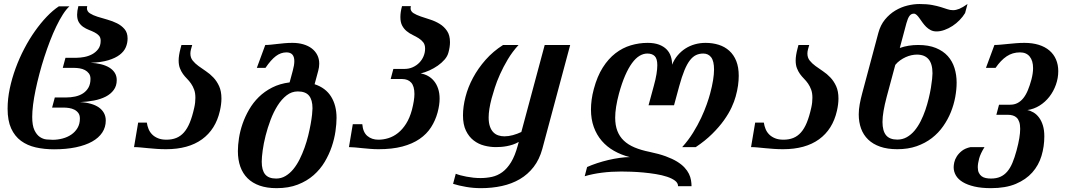

<svg xmlns="http://www.w3.org/2000/svg" viewBox="-20 -747 5484 975"><path d="M244.6 -200.7 258.3 -252H314.9Q339.4 -252 361.8 -256.8Q384.3 -261.7 401.6 -272.9Q418.9 -284.2 429.2 -302.2Q439.5 -320.3 439.5 -346.7Q439.5 -363.3 431.4 -374Q423.3 -384.8 411.4 -391.1Q399.4 -397.5 384.8 -399.9Q370.1 -402.3 356.9 -402.3H298.8L312.5 -453.6H369.1Q386.2 -453.6 407.5 -457.5Q428.7 -461.4 447.3 -471.2Q465.8 -481 478.5 -497.6Q491.2 -514.2 491.2 -540Q491.2 -556.6 482.4 -566.2Q473.6 -575.7 460.2 -582.5Q446.8 -589.4 431.4 -595.2Q416 -601.1 402.6 -610.4Q389.2 -619.6 380.4 -634Q371.6 -648.4 371.6 -672.4Q371.6 -690.9 377.9 -715.8H422.9Q421.4 -710.4 421.4 -705.6Q421.4 -689 436.8 -679.2Q452.1 -669.4 475.1 -662.1Q498 -654.8 524.7 -647.5Q551.3 -640.1 574.2 -628.7Q597.2 -617.2 612.5 -599.1Q627.9 -581.1 627.9 -551.8Q627.9 -528.3 618.9 -507.1Q609.9 -485.8 588.1 -469Q566.4 -452.1 530.3 -441.2Q494.1 -430.2 439.9 -428.2Q467.8 -426.8 492.2 -420.9Q516.6 -415 534.4 -404.3Q552.2 -393.6 562.5 -377.7Q572.8 -361.8 572.8 -340.3Q572.8 -311 557.6 -290.3Q542.5 -269.5 516.8 -256.3Q491.2 -243.2 457.5 -236.6Q423.8 -230 386.2 -228.5Q416 -227.1 440.4 -220.2Q464.8 -213.4 481.7 -201.7Q498.5 -189.9 507.8 -173.1Q517.1 -156.2 517.1 -134.8Q517.1 -101.1 499.3 -74Q481.4 -46.9 447.8 -28.1Q414.1 -9.3 365.2 1Q316.4 11.2 254.4 11.2Q204.6 11.2 161.6 1.5Q118.7 -8.3 86.7 -31.7Q54.7 -55.2 36.6 -95Q18.6 -134.8 18.6 -194.8Q18.6 -244.6 29.5 -296.9Q40.5 -349.1 59.3 -400.4Q78.1 -451.7 103.3 -499.8Q128.4 -547.9 157.5 -588.9Q186.5 -629.9 217.5 -662.4Q248.5 -694.8 278.8 -714.8H332.5Q315.9 -699.7 299.1 -673.3Q282.2 -647 265.9 -613Q249.5 -579.1 234.1 -539.3Q218.8 -499.5 205.1 -457.3Q191.4 -415 180.2 -372.3Q168.9 -329.6 160.6 -289.8Q152.3 -250 147.9 -215.1Q143.6 -180.2 143.6 -153.3Q143.6 -109.9 154.8 -86.2Q166 -62.5 182.4 -51.5Q198.7 -40.5 216.6 -38.8Q234.4 -37.1 247.6 -37.1Q272.9 -37.1 297.9 -43.7Q322.8 -50.3 342.3 -63.7Q361.8 -77.1 373.8 -97.4Q385.7 -117.7 385.7 -145Q385.7 -162.6 377.7 -173.3Q369.6 -184.1 357.4 -190.2Q345.2 -196.3 330.6 -198.5Q315.9 -200.7 302.7 -200.7Z M825.2 -37.6Q853 -37.6 875 -46.4Q897 -55.2 914.1 -74.5Q931.2 -93.8 943.8 -124.5Q956.5 -155.3 966.3 -199.7Q969.7 -214.4 970.9 -226.8Q972.2 -239.3 972.2 -250.5Q972.2 -274.9 965.8 -292Q959.5 -309.1 950.2 -322.5Q940.9 -335.9 929.7 -347.2Q918.5 -358.4 909.2 -371.3Q899.9 -384.3 893.6 -400.6Q887.2 -417 887.2 -439.9Q887.2 -464.8 896.5 -500L901.4 -518.6H956.1L949.7 -496.1Q946.8 -484.9 946.8 -475.1Q946.8 -454.1 958.5 -439.5Q970.2 -424.8 987.8 -411.9Q1005.4 -398.9 1025.6 -385.5Q1045.9 -372.1 1063.5 -353.5Q1081.1 -335 1092.8 -309.3Q1104.5 -283.7 1104.5 -246.6Q1104.5 -218.3 1096.7 -184.1Q1075.2 -89.8 1005.9 -39.6Q936.5 10.7 823.2 10.7Q797.9 10.7 774.9 9Q752 7.3 731.4 5.4Q710.9 3.4 693.4 1.7Q675.8 0 660.6 0L681.6 -124.5H725.6Q728 -107.4 734.4 -91.8Q740.7 -76.2 752.7 -64.2Q764.6 -52.2 782.5 -44.9Q800.3 -37.6 825.2 -37.6Z M1188 20.5Q1188 -9.8 1193.6 -45.9Q1199.2 -82 1211.9 -118.7Q1224.6 -155.3 1244.9 -190.4Q1265.1 -225.6 1294.2 -254.2Q1323.2 -282.7 1362.1 -302.5Q1400.9 -322.3 1450.7 -328.6L1466.8 -388.2Q1470.7 -402.3 1472.7 -414.6Q1474.6 -426.8 1474.6 -436.5Q1474.6 -481 1434.6 -481Q1406.2 -481 1381.1 -462.2Q1356 -443.4 1328.1 -402.3H1284.2L1327.1 -518.6Q1341.3 -518.6 1356.7 -520.3Q1372.1 -522 1389.4 -523.9Q1406.7 -525.9 1425.5 -527.6Q1444.3 -529.3 1465.3 -529.3Q1495.1 -529.3 1520.3 -522Q1545.4 -514.6 1563.2 -501Q1581.1 -487.3 1591.1 -467.8Q1601.1 -448.2 1601.1 -423.8Q1601.1 -406.2 1596.2 -388.2L1577.6 -319.3Q1633.8 -300.8 1661.4 -256.3Q1689 -211.9 1689 -148.4Q1689 -118.7 1683.6 -80.6Q1678.2 -42.5 1664.8 -2.7Q1651.4 37.1 1628.9 75Q1606.4 112.8 1572.5 142.6Q1538.6 172.4 1492.2 190.4Q1445.8 208.5 1384.3 208.5Q1335.4 208.5 1298.6 195.6Q1261.7 182.6 1237.3 158.4Q1212.9 134.3 1200.4 99.4Q1188 64.5 1188 20.5ZM1492.2 -282.7Q1460.9 -282.7 1435.3 -262.7Q1409.7 -242.7 1389.4 -210.4Q1369.1 -178.2 1354 -138.2Q1338.9 -98.1 1328.9 -58.6Q1318.8 -19 1314 16.4Q1309.1 51.8 1309.1 74.2Q1309.1 117.2 1326.4 138.4Q1343.8 159.7 1382.3 159.7Q1408.2 159.7 1429.9 146.7Q1451.7 133.8 1469.5 112.1Q1487.3 90.3 1501.5 62Q1515.6 33.7 1526.6 2.9Q1537.6 -27.8 1545.2 -58.8Q1552.7 -89.8 1557.6 -116.9Q1562.5 -144 1564.7 -165Q1566.9 -186 1566.9 -196.8Q1566.9 -239.7 1549.3 -261.2Q1531.7 -282.7 1492.2 -282.7Z M2071.8 -189Q2084.5 -238.3 2084.5 -269.5Q2084.5 -309.1 2068.1 -327.4Q2051.8 -345.7 2022 -345.7H1963.9L1977.5 -397H2034.2Q2057.1 -397 2076.4 -405.8Q2095.7 -414.6 2109.6 -429Q2123.5 -443.4 2131.1 -461.9Q2138.7 -480.5 2138.7 -500Q2138.7 -520 2129.4 -532Q2120.1 -543.9 2106.2 -552.7Q2092.3 -561.5 2075.9 -569.3Q2059.6 -577.1 2045.7 -588.4Q2031.7 -599.6 2022.5 -616.5Q2013.2 -633.3 2013.2 -660.6Q2013.2 -672.4 2015.1 -686Q2017.1 -699.7 2021.5 -715.8H2066.4Q2064.9 -710 2064.9 -705.6Q2064.9 -689.5 2079.8 -680.2Q2094.7 -670.9 2116.9 -663.3Q2139.2 -655.8 2165 -647.5Q2190.9 -639.2 2213.1 -625.5Q2235.4 -611.8 2250.2 -589.8Q2265.1 -567.9 2265.1 -532.7Q2265.1 -508.8 2257.3 -480.5Q2252.4 -461.4 2237.8 -444.6Q2223.1 -427.7 2203.4 -413.8Q2183.6 -399.9 2160.9 -389.6Q2138.2 -379.4 2116.2 -374Q2135.7 -371.1 2153.3 -361.3Q2170.9 -351.6 2184.1 -335.4Q2197.3 -319.3 2204.8 -296.9Q2212.4 -274.4 2212.4 -245.6Q2212.4 -214.4 2202.1 -175.8Q2190.9 -134.8 2168.9 -100.6Q2147 -66.4 2110.8 -41.5Q2074.7 -16.6 2023.2 -2.9Q1971.7 10.7 1902.3 10.7Q1881.3 10.7 1860.6 9Q1839.8 7.3 1820.3 5.4Q1800.8 3.4 1783.2 1.7Q1765.6 0 1752 0L1771.5 -116.2H1819.8Q1823.2 -75.2 1845.7 -56.4Q1868.2 -37.6 1901.4 -37.6Q1927.2 -37.6 1952.9 -45.7Q1978.5 -53.7 2001.2 -71.8Q2023.9 -89.8 2042.2 -118.7Q2060.5 -147.5 2071.8 -189Z M2627.4 -76.7 2746.1 -518.6H2875.5L2733.9 9.3Q2719.2 63 2689.9 100.8Q2660.6 138.7 2619.9 162.6Q2579.1 186.5 2528.8 197.5Q2478.5 208.5 2422.4 208.5Q2383.8 208.5 2346.9 202.1Q2310.1 195.8 2280.8 186.5L2294.4 135.3Q2303.7 139.2 2317.9 143.1Q2332 147 2348.9 150.1Q2365.7 153.3 2384 155.3Q2402.3 157.2 2420.4 157.2Q2450.2 157.2 2478.3 151.1Q2506.3 145 2530.8 127.2Q2555.2 109.4 2575.2 76.9Q2595.2 44.4 2609.4 -8.3L2614.3 -26.4Q2600.1 -18.1 2584.7 -12.9Q2569.3 -7.8 2554 -4.9Q2538.6 -2 2524.2 -1Q2509.8 0 2498 0Q2468.8 0 2439.2 -7.6Q2409.7 -15.1 2385.5 -33.7Q2361.3 -52.2 2346.2 -83.3Q2331.1 -114.3 2331.1 -161.1Q2331.1 -205.6 2343.8 -254.9Q2356.4 -304.2 2382.1 -352.1Q2407.7 -399.9 2445.8 -443.1Q2483.9 -486.3 2534.7 -518.6H2613.3Q2581.5 -483.9 2558.6 -445.3Q2535.6 -406.7 2519.3 -370.1Q2502.9 -333.5 2492.7 -301.5Q2482.4 -269.5 2476.6 -247.6Q2461.4 -189.9 2461.4 -150.9Q2461.4 -123.5 2467.8 -105.2Q2474.1 -86.9 2484.9 -75.7Q2495.6 -64.5 2510.3 -59.6Q2524.9 -54.7 2541.5 -54.7Q2562.5 -54.7 2584.7 -60.8Q2606.9 -66.9 2627.4 -76.7Z M3402.8 -212.4H3273.4L3299.8 -309.6Q3309.6 -344.7 3313.7 -370.8Q3317.9 -397 3317.9 -416Q3317.9 -448.7 3304.9 -461.9Q3292 -475.1 3267.1 -475.1Q3247.1 -475.1 3227.5 -463.4Q3208 -451.7 3189.7 -426.8Q3171.4 -401.9 3154.5 -363.3Q3137.7 -324.7 3123 -271Q3104 -199.7 3104 -149.4Q3104 -110.8 3115 -82.3Q3126 -53.7 3147.7 -33Q3169.4 -12.2 3202.4 1.7Q3235.4 15.6 3279.3 24.4Q3326.2 34.2 3360.4 46.6Q3394.5 59.1 3418 73.5Q3441.4 87.9 3456.1 103.8Q3470.7 119.6 3478.5 135.7Q3486.3 151.9 3489 168Q3491.7 184.1 3491.7 198.7H3423.3Q3423.3 182.1 3407.7 170.4Q3392.1 158.7 3366.9 150.4Q3341.8 142.1 3310.1 137Q3278.3 131.8 3246.3 128.9Q3214.4 126 3184.8 125Q3155.3 124 3134.8 124Q3083.5 124 3036.9 129.9Q2990.2 135.7 2949.2 147.9L2961.4 101.1Q2984.4 90.8 3012.5 81.5Q3040.5 72.3 3069.8 65.4Q3099.1 58.6 3127.2 54.7Q3155.3 50.8 3178.2 50.8Q3134.3 39.6 3098.1 19Q3062 -1.5 3035.9 -31.7Q3009.8 -62 2995.4 -101.8Q2981 -141.6 2981 -190.9Q2981 -214.8 2984.4 -240.7Q2987.8 -266.6 2995.6 -295.4Q3012.7 -359.4 3041 -404.1Q3069.3 -448.7 3105.5 -476.6Q3141.6 -504.4 3183.3 -516.8Q3225.1 -529.3 3268.6 -529.3Q3302.7 -529.3 3326.7 -520.3Q3350.6 -511.2 3365.2 -496.1Q3379.9 -481 3386.5 -460.9Q3393.1 -440.9 3393.1 -418.5Q3403.8 -445.3 3421.1 -465.8Q3438.5 -486.3 3460.4 -500.5Q3482.4 -514.6 3508.5 -522Q3534.7 -529.3 3563 -529.3Q3599.1 -529.3 3629.9 -519.5Q3660.6 -509.8 3683.3 -489.3Q3706.1 -468.8 3718.8 -437.3Q3731.4 -405.8 3731.4 -361.8Q3731.4 -338.9 3727.8 -312.7Q3724.1 -286.6 3715.8 -256.8Q3709.5 -232.9 3695.1 -201.7Q3680.7 -170.4 3656.5 -136.5Q3632.3 -102.5 3596.9 -67.4Q3561.5 -32.2 3513.2 0H3444.3Q3475.6 -34.7 3499.5 -73.2Q3523.4 -111.8 3540.5 -148.4Q3557.6 -185.1 3568.8 -217Q3580.1 -249 3585.9 -271Q3596.2 -309.1 3601.1 -339.8Q3606 -370.6 3606 -394Q3606 -436.5 3591.6 -455.8Q3577.1 -475.1 3551.3 -475.1Q3531.2 -475.1 3514.6 -467.3Q3498 -459.5 3483.4 -440.7Q3468.8 -421.9 3455.6 -389.9Q3442.4 -357.9 3429.2 -309.6Z M3958.5 -37.6Q3986.3 -37.6 4008.3 -46.4Q4030.3 -55.2 4047.4 -74.5Q4064.5 -93.8 4077.1 -124.5Q4089.8 -155.3 4099.6 -199.7Q4103 -214.4 4104.2 -226.8Q4105.5 -239.3 4105.5 -250.5Q4105.5 -274.9 4099.1 -292Q4092.8 -309.1 4083.5 -322.5Q4074.2 -335.9 4063 -347.2Q4051.8 -358.4 4042.5 -371.3Q4033.2 -384.3 4026.9 -400.6Q4020.5 -417 4020.5 -439.9Q4020.5 -464.8 4029.8 -500L4034.7 -518.6H4089.4L4083 -496.1Q4080.1 -484.9 4080.1 -475.1Q4080.1 -454.1 4091.8 -439.5Q4103.5 -424.8 4121.1 -411.9Q4138.7 -398.9 4158.9 -385.5Q4179.2 -372.1 4196.8 -353.5Q4214.4 -335 4226.1 -309.3Q4237.8 -283.7 4237.8 -246.6Q4237.8 -218.3 4230 -184.1Q4208.5 -89.8 4139.2 -39.6Q4069.8 10.7 3956.5 10.7Q3931.2 10.7 3908.2 9Q3885.3 7.3 3864.7 5.4Q3844.2 3.4 3826.7 1.7Q3809.1 0 3793.9 0L3814.9 -124.5H3858.9Q3861.3 -107.4 3867.7 -91.8Q3874 -76.2 3886 -64.2Q3897.9 -52.2 3915.8 -44.9Q3933.6 -37.6 3958.5 -37.6Z M4642.6 -518.6Q4695.3 -518.6 4732.4 -503.4Q4769.5 -488.3 4793 -462.2Q4816.4 -436 4827.1 -401.4Q4837.9 -366.7 4837.9 -327.6Q4837.9 -292.5 4830.8 -253.9Q4823.7 -215.3 4808.6 -177.7Q4793.5 -140.1 4769.5 -106Q4745.6 -71.8 4712.2 -45.9Q4678.7 -20 4635 -4.6Q4591.3 10.7 4536.6 10.7Q4486.3 10.7 4449.5 -2.2Q4412.6 -15.1 4388.4 -38.6Q4364.3 -62 4352.5 -94.5Q4340.8 -127 4340.8 -166Q4340.8 -190.9 4345.7 -217.8Q4350.6 -244.6 4358.4 -273.4L4440.4 -580.1Q4451.2 -620.1 4474.1 -647.9Q4497.1 -675.8 4526.4 -693.4Q4555.7 -710.9 4587.9 -718.8Q4620.1 -726.6 4648.9 -726.6Q4687 -726.6 4713.1 -721.7Q4739.3 -716.8 4758.1 -710.9Q4776.9 -705.1 4791 -700.2Q4805.2 -695.3 4819.8 -695.3Q4834.5 -695.3 4851.3 -702.1Q4868.2 -709 4893.1 -726.6L4880.9 -680.7Q4869.6 -662.1 4853 -645Q4836.4 -627.9 4816.9 -615.2Q4797.4 -602.5 4776.4 -595Q4755.4 -587.4 4735.8 -587.4Q4719.2 -587.4 4706.3 -594Q4693.4 -600.6 4683.1 -610.8Q4672.9 -621.1 4664.6 -632.6Q4656.2 -644 4649.2 -654.3Q4642.1 -664.6 4635 -671.1Q4627.9 -677.7 4620.6 -677.7Q4606.9 -677.7 4598.4 -666Q4589.8 -654.3 4583 -629.4L4549.3 -503.4Q4592.3 -518.6 4642.6 -518.6ZM4536.6 -38.1Q4563 -38.1 4585 -50.5Q4606.9 -63 4624.3 -83.7Q4641.6 -104.5 4655.3 -131.6Q4668.9 -158.7 4679 -188Q4689 -217.3 4696 -246.6Q4703.1 -275.9 4707.3 -301.3Q4711.4 -326.7 4713.4 -345.9Q4715.3 -365.2 4715.3 -374.5Q4715.3 -422.9 4695.3 -446.3Q4675.3 -469.7 4636.2 -469.7Q4623 -469.7 4608.4 -466.6Q4593.8 -463.4 4579.1 -456.8Q4564.5 -450.2 4550.8 -440.4Q4537.1 -430.7 4526.4 -417.5L4482.4 -253.9Q4472.2 -215.3 4466.8 -183.8Q4461.4 -152.3 4461.4 -127.4Q4461.4 -82.5 4479.5 -60.3Q4497.6 -38.1 4536.6 -38.1Z M5109.9 -215.3Q5130.9 -215.3 5147.2 -223.9Q5163.6 -232.4 5176.5 -248.5Q5189.5 -264.6 5199.5 -288.6Q5209.5 -312.5 5217.8 -343.3Q5226.1 -375.5 5226.1 -400.9Q5226.1 -438.5 5209 -459.7Q5191.9 -481 5159.7 -481Q5121.6 -481 5091.8 -460.9Q5062 -440.9 5035.6 -402.3H4986.8L5029.8 -518.6Q5043.9 -518.6 5061.8 -520.3Q5079.6 -522 5099.4 -523.9Q5119.1 -525.9 5140.1 -527.6Q5161.1 -529.3 5182.1 -529.3Q5223.1 -529.3 5255.1 -519.3Q5287.1 -509.3 5309.1 -490.5Q5331.1 -471.7 5342.5 -445.1Q5354 -418.5 5354 -385.7Q5354 -350.6 5342 -316.9Q5330.1 -283.2 5309.1 -256.1Q5288.1 -229 5259.3 -210.9Q5230.5 -192.9 5196.8 -188Q5212.9 -185.1 5228.5 -175.8Q5244.1 -166.5 5256.3 -150.1Q5268.6 -133.8 5275.9 -110.1Q5283.2 -86.4 5283.2 -54.7Q5283.2 -2.9 5268.8 44.7Q5254.4 92.3 5222.2 128.7Q5189.9 165 5138.4 186.8Q5086.9 208.5 5012.2 208.5Q4963.9 208.5 4928.2 200.2Q4892.6 191.9 4869.1 177.7Q4845.7 163.6 4834.2 144Q4822.8 124.5 4822.8 101.6Q4822.8 92.3 4825.9 77.4Q4829.1 62.5 4838.6 47.4Q4848.1 32.2 4864.7 19Q4881.3 5.9 4908.7 0H4979.5Q4959 32.7 4952.1 58.3Q4945.3 84 4945.3 102.1Q4945.3 119.1 4950.7 130.4Q4956.1 141.6 4965.1 148.2Q4974.1 154.8 4986.3 157.2Q4998.5 159.7 5012.2 159.7Q5039.6 159.7 5059.6 150.9Q5079.6 142.1 5094.7 124.5Q5109.9 106.9 5121.1 80.3Q5132.3 53.7 5142.1 17.6Q5151.9 -18.6 5156.2 -45.4Q5160.6 -72.3 5160.6 -92.3Q5160.6 -113.3 5156 -127.2Q5151.4 -141.1 5143.1 -149.2Q5134.8 -157.2 5123.3 -160.6Q5111.8 -164.1 5097.7 -164.1H5039.6L5053.2 -215.3Z"/></svg>

Font: Arian AMU Serif
Style: Bold Italic
Weight: 700
Italic angle: -15°
Designer: Ruben Hakobyan (Tarumian)
Foundry: Ruben Hakobyan (Tarumian)
Version: Version 1.002